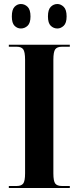

<svg xmlns="http://www.w3.org/2000/svg" viewBox="-20 -937 391 957"><path d="M24 0V-10H64Q86 -10 95.5 -22Q105 -34 105 -73V-639Q105 -679 95.5 -691.5Q86 -704 64 -704H24V-714H328V-704H288Q265 -704 255.5 -691.5Q246 -679 246 -639V-73Q246 -34 255.5 -22Q265 -10 288 -10H328V0ZM266 -795Q247 -795 233 -808.5Q219 -822 219 -855Q219 -889 233 -903Q247 -917 266 -917Q283 -917 297.5 -903Q312 -889 312 -855Q312 -822 297.5 -808.5Q283 -795 266 -795ZM84 -795Q66 -795 52.5 -808.5Q39 -822 39 -855Q39 -889 52.5 -903Q66 -917 84 -917Q103 -917 117.5 -903Q132 -889 132 -855Q132 -822 117.5 -808.5Q103 -795 84 -795Z"/></svg>

Font: Noto Serif Display Condensed
Style: Bold
Weight: 700
Width: 3
Designer: Monotype Design Team
Foundry: Monotype Imaging Inc.
Version: Version 2.009